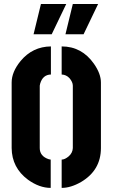

<svg xmlns="http://www.w3.org/2000/svg" viewBox="-20 -916 552 941"><path d="M300.8 -748 336.9 -896.5H460.9L389.6 -748ZM144.5 -748 180.7 -896.5H304.7L233.4 -748ZM37.1 -190.4V-511.7Q37.1 -563.5 81.1 -617.2Q139.6 -687.5 229.5 -688.5V-550.8Q189.5 -549.8 176.8 -505.9Q174.8 -499 174.8 -496.1V-190.4Q174.8 -150.4 218.8 -135.7Q225.6 -133.8 228.5 -133.8V4.9Q172.9 4.9 117.2 -35.2Q38.1 -93.8 37.1 -190.4ZM282.2 4.9V-133.8Q297.9 -133.8 317.4 -150.4Q335.9 -167 336.9 -190.4V-496.1Q336.9 -513.7 320.3 -533.2Q304.7 -549.8 282.2 -550.8V-688.5Q380.9 -688.5 440.4 -603.5Q474.6 -554.7 474.6 -511.7V-190.4Q474.6 -82 377.9 -24.4Q327.1 4.9 282.2 4.9Z"/></svg>

Font: Post No Bills Jaffna ExtraBold
Style: Regular
Weight: 800
Designer: Kosala Senevirathne, Siva Puranthara, Lasantha Premarathna, Tharique Azeez
Foundry: Mooniak
Version: Version 1.220 ; ttfautohint (v1.6)